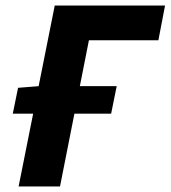

<svg xmlns="http://www.w3.org/2000/svg" viewBox="-20 -671 614 691"><path d="M26 -262 45 -355 121 -361H400L380 -262ZM47 0 177 -651H574L550 -526H300L196 0Z"/></svg>

Font: Source Sans 3 ExtraBold
Style: Italic
Weight: 800
Italic angle: -11°
Version: Version 3.052;hotconv 1.1.0;makeotfexe 2.6.0